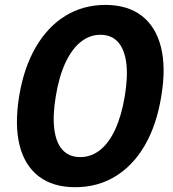

<svg xmlns="http://www.w3.org/2000/svg" viewBox="-20 -758 710 788"><path d="M288.6 10.3Q197.3 10.3 139.2 -34.2Q81.1 -78.6 60.3 -162.1Q39.6 -245.6 58.6 -363.3Q78.1 -481 127 -564.7Q175.8 -648.4 248.5 -693.1Q321.3 -737.8 412.6 -737.8Q503.9 -737.8 561.8 -693.1Q619.6 -648.4 640.6 -564.9Q661.6 -481.4 642.1 -363.8Q623 -245.6 574.7 -162.1Q526.4 -78.6 453.6 -34.2Q380.9 10.3 288.6 10.3ZM309.1 -113.3Q354.5 -113.3 391.1 -142.6Q427.7 -171.9 453.4 -228Q479 -284.2 492.2 -363.8Q505.4 -443.4 498.3 -499.3Q491.2 -555.2 464.6 -585.2Q438 -615.2 392.1 -615.2Q347.7 -615.2 311 -585.7Q274.4 -556.2 248.3 -500Q222.2 -443.8 209 -363.3Q195.8 -283.7 202.9 -227.8Q210 -171.9 236.8 -142.6Q263.7 -113.3 309.1 -113.3Z"/></svg>

Font: Inter 17pt
Style: Bold Italic
Weight: 700
Italic angle: -9.3988°
Version: Version 4.001;git-66647c0bb